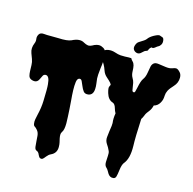

<svg xmlns="http://www.w3.org/2000/svg" viewBox="-126 -1016 1163 1156"><g transform="rotate(15 456.0 -438.0)"><path d="M142.6 -714.8Q199.2 -711.9 222.7 -722.7Q270.5 -747.1 299.8 -728.5Q313.5 -720.7 326.2 -718.8Q338.9 -716.8 362.3 -730.5Q387.7 -741.2 404.3 -735.4Q420.9 -729.5 428.7 -720.7Q436.5 -711.9 439 -689.9Q441.4 -668 439.9 -646.5Q438.5 -625 435.5 -606.4Q429.7 -556.6 431.2 -541Q432.6 -525.4 435.1 -508.8Q437.5 -492.2 436.5 -476.6Q434.6 -438.5 405.3 -433.6Q383.8 -430.7 374 -443.8Q364.3 -457 357.9 -473.1Q351.6 -489.3 345.2 -502Q338.9 -514.6 327.1 -511.2Q315.4 -507.8 312.5 -485.8Q309.6 -463.9 310.5 -434.1Q311.5 -404.3 314.5 -372.6Q317.4 -340.8 318.4 -318.8Q319.3 -296.9 320.8 -274.4Q322.3 -252 322.3 -232.4Q322.3 -190.4 310.5 -174.8Q304.7 -167 304.7 -156.2Q304.7 -145.5 307.1 -133.8Q309.6 -122.1 312.5 -110.4Q315.4 -98.6 315.4 -82Q315.4 -43 280.3 -27.3Q267.6 -21.5 256.8 -7.8Q246.1 5.9 240.7 10.3Q235.4 14.6 228 13.2Q220.7 11.7 217.3 6.3Q213.9 1 210.9 -4.9Q205.1 -20.5 194.3 -25.4Q181.6 -28.3 179.2 -46.9Q176.8 -65.4 176.3 -79.6Q175.8 -93.8 173.8 -114.3Q171.9 -134.8 161.1 -147.5Q150.4 -160.2 143.6 -163.6Q136.7 -167 134.8 -180.2Q132.8 -193.4 135.3 -207Q137.7 -220.7 141.6 -237.3Q153.3 -285.2 154.3 -327.1Q157.2 -405.3 154.3 -430.7Q150.4 -481.4 127 -481.4Q115.2 -480.5 110.4 -471.2Q105.5 -461.9 99.6 -449.2Q85.9 -417 49.8 -431.6Q37.1 -437.5 33.7 -450.2Q30.3 -462.9 29.8 -480Q29.3 -497.1 28.8 -516.1Q28.3 -535.2 22 -552.2Q15.6 -569.3 9.8 -585Q3.9 -600.6 4.9 -616.2Q5.9 -631.8 12.2 -646.5Q18.6 -661.1 16.1 -675.8Q13.7 -690.4 22 -704.6Q30.3 -718.8 52.2 -716.8Q74.2 -714.8 91.3 -715.3Q108.4 -715.8 142.6 -714.8Z M875 -722.7Q887.7 -722.7 904.3 -702.1Q912.1 -690.4 912.1 -673.8Q912.1 -641.6 889.6 -617.7Q867.2 -593.8 859.4 -578.1Q851.6 -562.5 851.1 -546.9Q850.6 -531.2 847.7 -520.5Q844.7 -509.8 838.9 -500Q826.2 -477.5 802.7 -471.7Q797.9 -449.2 784.7 -432.6Q771.5 -416 768.1 -409.2Q764.6 -402.3 762.7 -396.5Q757.8 -383.8 751 -374Q745.1 -255.9 747.1 -205.1Q749 -125 718.8 -90.8Q708 -76.2 704.1 -44.4Q700.2 -12.7 696.3 -0.5Q692.4 11.7 680.7 13.2Q668.9 14.6 660.6 9.8Q652.3 4.9 647 -2.9Q641.6 -10.7 637.2 -19.5Q632.8 -28.3 622.6 -38.1Q612.3 -47.9 612.8 -69.3Q613.3 -90.8 614.7 -108.4Q616.2 -126 611.8 -136.7Q607.4 -147.5 601.6 -157.2Q595.7 -167 589.8 -175.8Q578.1 -194.3 580.6 -216.3Q583 -238.3 585 -253.9Q591.8 -293.9 590.8 -305.7Q586.9 -333 592.8 -366.2Q585 -379.9 581.1 -394.5Q574.2 -419.9 559.6 -424.8Q530.3 -433.6 518.6 -472.7Q509.8 -502.9 514.2 -511.7Q518.6 -520.5 519.5 -523.4Q522.5 -531.2 487.3 -561.5Q469.7 -576.2 462.4 -597.7Q455.1 -619.1 446.8 -633.3Q438.5 -647.5 430.7 -660.2Q415 -687.5 422.9 -707Q430.7 -720.7 452.1 -724.1Q473.6 -727.5 495.1 -720.2Q516.6 -712.9 531.2 -711.9Q545.9 -710.9 559.1 -711.4Q572.3 -711.9 582.5 -712.4Q592.8 -712.9 598.6 -711.9Q602.5 -703.1 610.8 -695.3Q619.1 -687.5 622.6 -673.8Q626 -660.2 626.5 -637.7Q627 -615.2 636.2 -599.6Q645.5 -584 647.9 -571.3Q650.4 -558.6 651.9 -546.9Q653.3 -535.2 655.3 -526.9Q657.2 -518.6 664.1 -517.6Q670.9 -515.6 673.8 -525.4Q676.8 -535.2 679.7 -549.8Q688.5 -593.8 699.2 -608.4Q711.9 -625 716.3 -653.3Q720.7 -681.6 723.6 -694.3Q726.6 -707 736.3 -715.3Q746.1 -723.6 766.6 -720.7Q787.1 -717.8 811.5 -714.4Q835.9 -710.9 851.6 -716.8Q867.2 -722.7 875 -722.7ZM617.2 -817.4Q652.3 -837.9 658.7 -847.2Q665 -856.4 674.3 -863.8Q683.6 -871.1 694.3 -877Q721.7 -891.6 729.5 -888.2Q737.3 -884.8 746.1 -882.3Q754.9 -879.9 756.8 -863.8Q758.8 -847.7 751.5 -836.9Q744.1 -826.2 739.7 -824.7Q735.4 -823.2 730.5 -819.3Q725.6 -815.4 720.7 -811.5Q708 -801.8 702.1 -805.7Q699.2 -807.6 692.4 -800.3Q685.5 -793 683.6 -784.2Q681.6 -779.3 672.9 -777.3Q664.1 -775.4 650.9 -761.7Q637.7 -748 624 -750.5Q610.4 -752.9 602.1 -763.7Q593.8 -774.4 599.6 -792.5Q605.5 -810.5 617.2 -817.4Z"/></g></svg>

Font: Creepster
Style: Regular
Weight: 400
Designer: Font Diner, Inc
Foundry: Font Diner, Inc
Version: Version 1.002